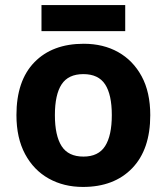

<svg xmlns="http://www.w3.org/2000/svg" viewBox="-20 -729 659 759"><path d="M574 -273.7Q574 -138 502.5 -64Q431 10 308 10Q232.1 10 172.8 -23.1Q113.4 -56.2 79.2 -119.8Q45 -183.4 45 -274Q45 -410 116 -483Q187 -556 311 -556Q388.4 -556 447.2 -523Q506 -490 540 -427.3Q574 -364.5 574 -273.7ZM197 -274Q197 -193 223.5 -151.5Q250 -110 309.9 -110Q369 -110 395.5 -151.5Q422 -193 422 -274Q422 -355 395.5 -395.5Q369 -436 309.5 -436Q250 -436 223.5 -395.5Q197 -355 197 -274ZM475 -709V-606H144V-709Z"/></svg>

Font: Noto Sans Tangsa
Style: Regular
Weight: 400
Designer: David Williams
Foundry: Google LLC
Version: Version 1.504